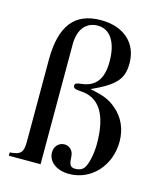

<svg xmlns="http://www.w3.org/2000/svg" viewBox="-106 -760 711 847"><g transform="rotate(15 250.0 -337.0)"><path d="M73 -84C73 -31 63 -19 12 -15V0H157V-549C157 -615 190 -656 243 -656C300 -656 334 -604 334 -516C334 -437 304 -396 239 -389C218 -387 210 -383 210 -374C210 -363 219 -358 242 -357C330 -354 374 -285 374 -150C374 -105 363 -56 350 -38C341 -25 326 -20 310 -20C291 -20 283 -28 281 -50L279 -72C277 -95 259 -112 237 -112C211 -112 192 -91 192 -64C192 -21 232 9 289 9C390 9 468 -76 468 -186C468 -243 446 -292 406 -326C374 -354 345 -365 284 -377C391 -426 421 -459 421 -531C421 -624 355 -683 251 -683C130 -683 73 -609 73 -454Z"/></g></svg>

Font: STIX Math
Style: Regular
Weight: 400
Designer: MicroPress Inc., with final additions and corrections provided by Coen Hoffman, Elsevier (retired)
Version: Version 1.1.0